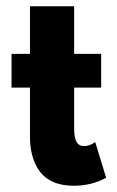

<svg xmlns="http://www.w3.org/2000/svg" viewBox="-20 -583 376 615"><path d="M216 12Q138 12 103.5 -39.5Q76 -81 76 -145V-302.5H17V-410.5H76V-563H217.5V-410.5H304V-302.5H217.5V-172Q217.5 -142 225.2 -128.5Q233 -115 249.5 -115Q267 -115 285 -128L320 -13.5Q273 12 216 12Z"/></svg>

Font: Lucymar Sans
Style: Bold
Weight: 700
Foundry: The League of Moveable Type (original font) / Main changes by Cristiano Sobral with portions from Mirco Monsees
Version: Version 2.001;August 30, 2020;FontCreator 13.0.0.2681 64-bit